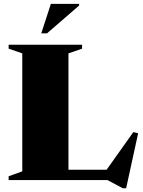

<svg xmlns="http://www.w3.org/2000/svg" viewBox="-20 -938 743 1000"><path d="M637 42.5H619.5L540 0H212V-54H590L519 -31L674.5 -250L699.5 -244ZM336.5 -660V0H25V-20L96 -45.5V-660L25 -684.5V-705H407.5V-684.5ZM195 -764.5 245 -918H392V-909L225 -764.5Z"/></svg>

Font: Newsreader 60pt ExtraBold
Style: Regular
Weight: 800
Designer: Hugues Gentile
Foundry: Production Type
Version: Version 1.003